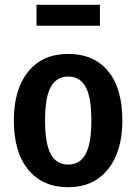

<svg xmlns="http://www.w3.org/2000/svg" viewBox="-20 -770 572 805"><path d="M399 -662H133V-750H399ZM493 -265Q493 -135 432.5 -60Q372 15 266 15Q159 15 98.5 -58.5Q38 -132 38 -265Q38 -396 98.5 -470Q159 -544 266 -544Q373 -544 433 -472Q493 -400 493 -265ZM169 -265Q169 -167 193 -123.5Q217 -80 266 -80Q315 -80 339 -124Q363 -168 363 -265Q363 -363 339 -406Q315 -449 266 -449Q217 -449 193 -405.5Q169 -362 169 -265Z"/></svg>

Font: Fira Sans Condensed Medium
Style: Regular
Weight: 500
Width: 3
Designer: Carrois Corporate & Edenspiekermann AG
Foundry: Carrois Corporate GbR & Edenspiekermann AG
Version: Version 4.203;PS 004.203;hotconv 1.0.88;makeotf.lib2.5.64775